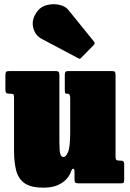

<svg xmlns="http://www.w3.org/2000/svg" viewBox="-20 -849 600 889"><path d="M45 -151V-394.5Q45 -406.5 43.2 -410.8Q41.5 -415 30 -415H26Q14 -415 9.5 -418.5Q5 -422 5 -434V-498.5Q5 -511.5 7.8 -515.8Q10.5 -520 23 -520H235Q247 -520 251 -516.8Q255 -513.5 255 -500.5V-192Q255 -151.5 259 -136.8Q263 -122 275 -122Q285 -122 295 -144.8Q305 -167.5 305 -237V-394Q305 -415 294 -415H289Q284.5 -415 282.2 -417.5Q280 -420 280 -431V-500Q280 -512 282.8 -516Q285.5 -520 297 -520H498Q509.5 -520 512.2 -516.2Q515 -512.5 515 -501V-125Q515 -110.5 519.8 -107.8Q524.5 -105 539 -105H541.5Q555 -105 555 -90V-18.5Q555 -7.5 552.5 -3.8Q550 0 539.5 0H345.5Q331.5 0 328.2 -4.2Q325 -8.5 325 -22.5V-54Q325 -65.5 319.5 -67.5Q314 -69.5 309.5 -56.5Q297.5 -21.5 264.5 -0.8Q231.5 20 182 20Q123.5 20 94.2 -0.5Q65 -21 55 -59.2Q45 -97.5 45 -151ZM342 -579.5 174 -668.5Q140.5 -686.5 133 -724.8Q125.5 -763 155.5 -800Q172 -820 200 -826.2Q228 -832.5 255.2 -826.5Q282.5 -820.5 296.5 -803L413.5 -658.5Q422.5 -649.5 414 -640.5L357 -582.5Q353 -578 350.2 -577Q347.5 -576 342 -579.5Z"/></svg>

Font: Besley* Condensed Fatface
Style: Regular
Weight: 900
Width: 3
Designer: Owen Earl
Foundry: indestructible type*
Version: Version 3.000; ttfautohint (v1.8.3)